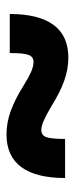

<svg xmlns="http://www.w3.org/2000/svg" viewBox="160 -585 230 590"><g transform="rotate(90 275.0 -290.0)"><path d="M393 -195Q357 -195 321 -208Q285 -221 242 -248Q218 -263 201 -270.5Q184 -278 170 -278Q155 -278 149 -263.5Q143 -249 143 -205H23Q23 -294 56.5 -339.5Q90 -385 157 -385Q193 -385 229 -372Q265 -359 308 -332Q332 -318 349.5 -310Q367 -302 380 -302Q395 -302 401 -316.5Q407 -331 407 -375H527Q527 -286 493.5 -240.5Q460 -195 393 -195Z"/></g></svg>

Font: M PLUS Code Latin SemiExpanded SemiBold
Style: Regular
Weight: 600
Width: 6
Designer: Coji Morishita
Foundry: UNDERFOREST DESIGN
Version: Version 1.002; ttfautohint (v1.8.3)